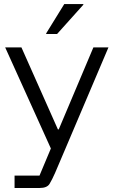

<svg xmlns="http://www.w3.org/2000/svg" viewBox="-20 -736 565 956"><path d="M52.5 200V138.3H176.7L233.3 3.3L5.8 -500H86.7L268.3 -91.7H272.5L445 -500H520L307.5 0L254.2 125Q239.2 159.2 226.7 179.6Q214.2 200 177.5 200ZM210 -566.7V-570L300 -715.8H395V-712.5L264.2 -566.7Z"/></svg>

Font: Funnel Display Light
Style: Regular
Weight: 300
Designer: NORD ID, Kristian Moeller
Foundry: Dicotype
Version: Version 1.000